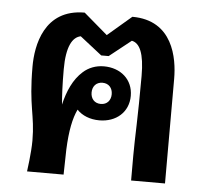

<svg xmlns="http://www.w3.org/2000/svg" viewBox="-43 -557 640 602"><g transform="rotate(5 277.0 -256.0)"><path d="M275 -297.5C295 -297.5 306.7 -283.3 306.7 -264.2C306.7 -245 295 -230.8 275 -230.8C255 -230.8 243.3 -245 243.3 -264.2C243.3 -283.3 255 -297.5 275 -297.5ZM275 -349.2C249.2 -349.2 226.7 -340 210 -325C180.8 -299.2 164.2 -260.8 154.2 -218.3C151.7 -245.8 150 -281.7 150 -329.2C150 -400.8 168.3 -431.7 194.2 -436.7L263.3 -382.5H275H286.7L355 -436.7C380 -431.7 395 -400.8 395 -329.2C395 -195.8 390.8 -135 390.8 -79.2V0H497.5V-329.2C497.5 -394.2 478.3 -511.7 350 -511.7L275 -447.5L200 -511.7C71.7 -511.7 51.7 -394.2 51.7 -329.2C51.7 -202.5 71.7 -179.2 71.7 -97.5C71.7 -59.2 63.3 0 63.3 0H178.3L180 -79.2C182.5 -139.2 190.8 -178.3 204.2 -206.7C220.8 -189.2 245.8 -179.2 275 -179.2C327.5 -179.2 366.7 -212.5 366.7 -264.2C366.7 -315.8 327.5 -349.2 275 -349.2Z"/></g></svg>

Font: Boon SemiBold
Style: Regular
Weight: 600
Designer: Sungsit Sawaiwan
Foundry: FontUni
Version: Version 2.0